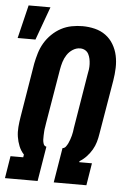

<svg xmlns="http://www.w3.org/2000/svg" viewBox="-56 -860 613 902"><g transform="rotate(5 250.0 -409.0)"><path d="M2 0 19 -105H79L81 -118Q66 -134 57.5 -155Q49 -176 45.5 -198.5Q42 -221 44 -245Q46 -269 50 -293L92 -548Q97 -573 104.5 -598Q112 -623 125.5 -646Q139 -669 159 -688.5Q179 -708 202.5 -720.5Q226 -733 252 -738Q278 -743 303 -743Q333 -743 361.5 -736Q390 -729 412.5 -712.5Q435 -696 449.5 -671.5Q464 -647 470 -619Q476 -591 475 -561Q474 -531 469 -501L426 -246Q423 -226 417.5 -207Q412 -188 401.5 -170Q391 -152 376.5 -136.5Q362 -121 344 -110L343 -105H403L386 0H232L259 -164Q269 -165 275 -173.5Q281 -182 285 -190.5Q289 -199 292 -208Q295 -217 297.5 -226Q300 -235 301.5 -244.5Q303 -254 304 -263L346 -518Q349 -531 350.5 -543.5Q352 -556 351.5 -568.5Q351 -581 348.5 -593Q346 -605 340.5 -615.5Q335 -626 324.5 -632Q314 -638 301 -638Q283 -638 266.5 -627.5Q250 -617 239.5 -601Q229 -585 223.5 -567Q218 -549 215 -531L172 -275Q171 -265 169 -255Q167 -245 166.5 -235Q166 -225 165.5 -215Q165 -205 165.5 -195Q166 -185 169.5 -175.5Q173 -166 183 -164L156 0ZM4 -661 42 -818H145L88 -661Z"/></g></svg>

Font: Iosevka Curly Extrabold
Style: Italic
Weight: 800
Italic angle: -9°
Monospace: yes
Designer: Belleve Invis
Foundry: Belleve Invis
Version: Version 22.1.2; ttfautohint (v1.8.4)